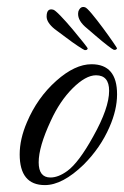

<svg xmlns="http://www.w3.org/2000/svg" viewBox="-20 -536 359 556"><path d="M110 0Q37 0 37 -89Q37 -133 58 -182Q88 -253 143 -302Q197 -350 245 -350Q319 -350 319 -263Q319 -218 297 -168Q271 -108 222 -59Q161 0 110 0ZM126 -22Q149 -22 175 -41Q208 -65 250 -141Q296 -223 296 -273Q296 -318 258 -318Q228 -318 190 -280Q153 -243 127 -186Q92 -111 92 -66Q92 -22 126 -22ZM309 -392Q306 -393 291 -404.5Q276 -416 257.5 -432Q239 -448 226 -459Q202 -481 207 -503Q213 -519 226 -515Q231 -514 246 -496Q261 -478 278 -455Q295 -432 307 -414.5Q319 -397 319 -396Q316 -390 309 -392ZM225 -391Q222 -392 206 -402.5Q190 -413 171 -427.5Q152 -442 138 -452Q115 -471 115 -488Q115 -513 134 -508Q139 -507 155 -490.5Q171 -474 189.5 -452Q208 -430 221 -413.5Q234 -397 234 -396Q233 -390 225 -391Z"/></svg>

Font: Carattere
Style: Regular
Weight: 400
Designer: Robert E. Leuschke
Foundry: Robert E. Leuschke
Version: Version 1.010; ttfautohint (v1.8.3)